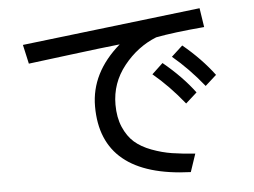

<svg xmlns="http://www.w3.org/2000/svg" viewBox="-50 -750 1101 832"><g transform="rotate(-5 500.0 -334.0)"><path d="M70.3 -593.8 846.7 -685.5 859.4 -602.5Q723.6 -590.8 648.4 -576.2Q565.4 -543 506.3 -468.8Q447.3 -394.5 447.3 -300.8Q447.3 -245.1 465.3 -203.1Q483.4 -161.1 512.2 -135.7Q541 -110.4 585.4 -93.8Q629.9 -77.1 673.3 -70.3Q716.8 -63.5 773.4 -59.6L747.1 18.6Q358.4 4.9 358.4 -300.8Q358.4 -447.3 488.3 -559.6Q414.1 -551.8 271.5 -533.7Q128.9 -515.6 88.9 -510.7ZM709 -486.3 757.8 -531.2Q837.9 -464.8 892.6 -391.6L843.8 -347.7Q779.3 -427.7 709 -486.3ZM618.2 -418 666 -462.9Q749 -394.5 801.8 -323.2L752.9 -279.3Q688.5 -359.4 618.2 -418Z"/></g></svg>

Font: Gothic A1 Medium
Style: Regular
Weight: 500
Designer: HanYang I&C Co.,Ltd.
Foundry: HanYang I&C Co.,Ltd.
Version: Version 2.50